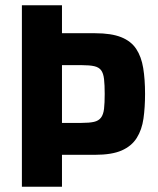

<svg xmlns="http://www.w3.org/2000/svg" viewBox="-20 -708 598 728"><path d="M63 0V-688H215V-582H341Q402 -582 439.5 -567Q477 -552 496.5 -522.5Q516 -493 523 -450Q530 -407 530 -352Q530 -301 524 -258.5Q518 -216 498.5 -185Q479 -154 441.5 -137.5Q404 -121 340 -121H215V0ZM215 -242H289Q319 -242 336.5 -246Q354 -250 363 -262Q372 -274 374.5 -295.5Q377 -317 377 -352Q377 -386 374.5 -408Q372 -430 363.5 -441.5Q355 -453 337.5 -457Q320 -461 290 -461H215Z"/></svg>

Font: Saira SemiCondensed
Style: Bold
Weight: 700
Width: 4
Designer: Hector Gatti with collaboration of the Omnibus-Type team
Foundry: Omnibus-Type
Version: Version 1.101